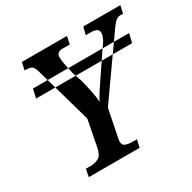

<svg xmlns="http://www.w3.org/2000/svg" viewBox="-158 -872 1029 1029"><g transform="rotate(-30 356.5 -357.0)"><path d="M72 -506 84 -561H679L666 -506ZM106 0H420L431 -47H404Q378 -47 361 -53.5Q344 -60 344 -83Q344 -91 349 -113L381 -272L602 -585Q634 -632 650 -649.5Q666 -667 685 -667H703L713 -714H484L472 -667H503Q551 -667 551 -638Q551 -623 543 -605Q535 -587 513 -558L429 -434Q403 -396 385 -368Q367 -340 358 -321Q356 -353 347.5 -393Q339 -433 330 -468L311 -522Q304 -551 297.5 -582Q291 -613 291 -634Q291 -667 328 -667H373L383 -714H104L94 -667H106Q133 -667 142.5 -655.5Q152 -644 159 -618L256 -276L224 -112Q216 -70 193.5 -58.5Q171 -47 144 -47H115Z"/></g></svg>

Font: Noto Serif SemiCondensed Semi
Style: Italic
Weight: 600
Width: 4
Italic angle: -12°
Designer: Monotype Design Team
Foundry: Monotype Imaging Inc.
Version: Version 1.901